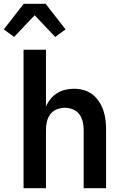

<svg xmlns="http://www.w3.org/2000/svg" viewBox="-44 -999 664 1019"><path d="M81 0V-735H200V-434Q209 -455 224 -473.5Q239 -492 259 -504.5Q279 -517 302 -522.5Q325 -528 348 -528Q374 -528 400 -521Q426 -514 446.5 -498Q467 -482 481.5 -460Q496 -438 504.5 -413Q513 -388 516 -362Q519 -336 519 -310V0H400V-310Q400 -332 395 -353.5Q390 -375 377 -392.5Q364 -410 343 -418.5Q322 -427 300 -427Q278 -427 257 -418.5Q236 -410 223 -392.5Q210 -375 205 -353.5Q200 -332 200 -310V0ZM31 -803 -24 -843 82 -979H198L304 -843L249 -803L140 -918Z"/></svg>

Font: Iosevka Aile
Style: Bold
Weight: 700
Designer: Belleve Invis
Foundry: Belleve Invis
Version: Version 28.0.1; ttfautohint (v1.8.4)